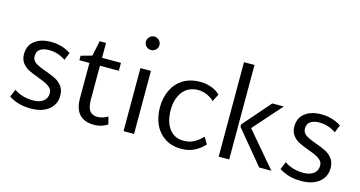

<svg xmlns="http://www.w3.org/2000/svg" viewBox="-85 -1183 2947 1571"><g transform="rotate(15 1389.0 -397.5)"><path d="M47 -33 74 -98Q141 -51 236 -51Q288 -51 320.5 -75Q353 -99 353 -143Q353 -168 337 -185.5Q321 -203 297.5 -214.5Q274 -226 231 -242Q178 -261 145 -277.5Q112 -294 89 -323.5Q66 -353 66 -399Q66 -473 118.5 -512.5Q171 -552 254 -552Q350 -552 424 -503L398 -438Q334 -483 256 -483Q210 -483 182 -464Q154 -445 154 -406Q154 -370 184 -350Q214 -330 275 -309Q328 -290 361 -273Q394 -256 417.5 -225Q441 -194 441 -146Q441 -71 385 -26.5Q329 18 236 18Q176 18 131 5Q86 -8 47 -33Z M882 -20Q830 13 770 13Q684 13 643 -33.5Q602 -80 602 -167V-467H517V-505L610 -531L637 -660H691V-534H851V-467H691V-181Q691 -116 712 -86.5Q733 -57 780 -57Q803 -58 822.5 -64Q842 -70 866 -83Z M1003 -755Q1003 -779 1020 -796Q1037 -813 1060 -813Q1084 -813 1101 -796Q1118 -779 1118 -755Q1118 -732 1101 -715.5Q1084 -699 1060 -699Q1037 -699 1020 -715.5Q1003 -732 1003 -755ZM1016 -534H1105V0H1016Z M1253 -266Q1253 -344 1282.5 -409Q1312 -474 1372 -513Q1432 -552 1521 -552Q1570 -552 1615 -535.5Q1660 -519 1689 -489L1656 -426Q1631 -452 1595 -467.5Q1559 -483 1521 -483Q1437 -483 1390.5 -423.5Q1344 -364 1344 -267Q1344 -169 1387.5 -110Q1431 -51 1510 -51Q1559 -51 1597 -71.5Q1635 -92 1669 -128L1703 -71Q1669 -32 1619.5 -7Q1570 18 1510 18Q1426 18 1368 -20.5Q1310 -59 1281.5 -123Q1253 -187 1253 -266Z M1822 -800H1911V0H1822ZM2268 0H2165L1931 -282V-302L2133 -534H2230L2018 -294Z M2337 -33 2364 -98Q2431 -51 2526 -51Q2578 -51 2610.5 -75Q2643 -99 2643 -143Q2643 -168 2627 -185.5Q2611 -203 2587.5 -214.5Q2564 -226 2521 -242Q2468 -261 2435 -277.5Q2402 -294 2379 -323.5Q2356 -353 2356 -399Q2356 -473 2408.5 -512.5Q2461 -552 2544 -552Q2640 -552 2714 -503L2688 -438Q2624 -483 2546 -483Q2500 -483 2472 -464Q2444 -445 2444 -406Q2444 -370 2474 -350Q2504 -330 2565 -309Q2618 -290 2651 -273Q2684 -256 2707.5 -225Q2731 -194 2731 -146Q2731 -71 2675 -26.5Q2619 18 2526 18Q2466 18 2421 5Q2376 -8 2337 -33Z"/></g></svg>

Font: Martel Sans
Style: Regular
Weight: 400
Designer: Dan Reynolds and Mathieu Réguer
Foundry: Dan Reynolds and Mathieu Réguer
Version: Version 1.002; ttfautohint (v1.1) -l 5 -r 5 -G 72 -x 0 -D la